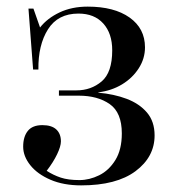

<svg xmlns="http://www.w3.org/2000/svg" viewBox="-20 -547 522 580"><path d="M225 13Q172 13 132.5 -4Q93 -21 71.5 -48Q50 -75 50 -104Q50 -134 64 -151.5Q78 -169 108 -169Q136 -169 150 -156Q164 -143 164 -120Q164 -105 152.5 -81Q141 -57 121 -31Q141 -18 163.5 -10.5Q186 -3 220 -3Q250 -3 279.5 -17.5Q309 -32 328.5 -63.5Q348 -95 348 -144Q348 -207 311.5 -232.5Q275 -258 218 -258H158V-274H211Q255 -274 287 -301Q319 -328 319 -395Q319 -446 292 -476Q265 -506 217 -506Q155 -506 125 -458.5Q95 -411 96 -337H80L66 -521H81L101 -464Q123 -492 160 -509.5Q197 -527 245 -527Q325 -527 371.5 -494Q418 -461 418 -404Q418 -370 399 -340.5Q380 -311 348.5 -292Q317 -273 277 -268V-267Q324 -263 362.5 -248.5Q401 -234 424 -207Q447 -180 447 -138Q447 -73 389.5 -30Q332 13 225 13Z"/></svg>

Font: Display Regular
Style: Regular
Weight: 400
Designer: Latin by Veronika Burian and Jose Scaglione. Greek by Irene Vlachou. Cyrillic by Vera Evstafieva.
Foundry: TypeTogether
Version: Version 3.002